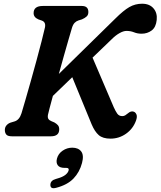

<svg xmlns="http://www.w3.org/2000/svg" viewBox="-20 -732 862 1031"><path d="M237.5 -115.5Q235 -101 239.8 -93.5Q244.5 -86 255.5 -81.5L272 -74.5Q283.5 -68 290.8 -59.8Q298 -51.5 298 -37.5Q298 0 253 0H45Q21.5 0 13.8 -9.5Q6 -19 6 -34Q6 -48.5 14.8 -58.8Q23.5 -69 36.5 -73.5L58 -80Q84 -87.5 95.5 -124Q102.5 -147.5 115.8 -193Q129 -238.5 144.8 -294.5Q160.5 -350.5 176 -407.2Q191.5 -464 203.5 -511.2Q215.5 -558.5 221.5 -585Q227 -613.5 204.5 -621.5L186 -628Q160.5 -639 160.5 -661.5Q160.5 -700 210 -700H419.5Q454.5 -700 454.5 -667.5Q454.5 -652 445.2 -643.5Q436 -635 420 -628L402 -622.5Q389.5 -618.5 380.8 -609.5Q372 -600.5 366.5 -582.5Q359.5 -559 348 -519.5Q336.5 -480 323 -432Q309.5 -384 296 -335L598.5 -631.5Q643 -676 674.5 -694Q706 -712 743 -712Q783 -712 804.2 -687.2Q825.5 -662.5 821.5 -625Q817.5 -585.5 794.2 -568.2Q771 -551 740.5 -551Q718 -551 699.8 -558.5Q681.5 -566 659 -566Q643 -566 622 -554.2Q601 -542.5 580.5 -522L477 -422.5L590.5 -157Q600 -135.5 609.5 -122Q619 -108.5 636.5 -108.5Q645.5 -108.5 652.5 -112.8Q659.5 -117 667 -123.5Q683 -137.5 697.5 -132.5Q707.5 -129.5 712.8 -117.2Q718 -105 710 -83.5Q694 -40 656.5 -13.8Q619 12.5 573.5 12.5Q532 12.5 510.2 -6.5Q488.5 -25.5 472 -64.5L368 -317.5L264 -217Q253 -177.5 246 -150Q239 -122.5 237.5 -115.5ZM327 169.5Q300.5 169.5 290.2 155.5Q280 141.5 286 119Q293 93 316.5 77Q340 61 368 61Q400.5 61 416 81.2Q431.5 101.5 420.5 143Q407.5 192.5 374.5 226.8Q341.5 261 281.5 276.5Q250 285 250.5 260Q251 237 280 229Q316 219 330.5 207.5Q345 196 348.5 183Q352 169.5 336 169.5Z"/></svg>

Font: Fraunces 9pt SuperSoft SemiBold
Style: Italic
Weight: 600
Italic angle: -16°
Version: Version 1.000;[0bf87f6ff]